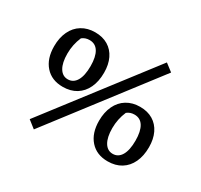

<svg xmlns="http://www.w3.org/2000/svg" viewBox="-151 -869 1181 1127"><g transform="rotate(30 439.0 -305.5)"><path d="M219 -241Q144 -241 100.5 -290Q57 -339 57 -423Q57 -480 77.5 -523.5Q98 -567 136.5 -590.5Q175 -614 226 -614Q277 -614 313.5 -592Q350 -570 369.5 -529.5Q389 -489 389 -434Q389 -375 368.5 -331.5Q348 -288 310 -264.5Q272 -241 219 -241ZM223 -294Q260 -294 280.5 -328.5Q301 -363 301 -428Q301 -491 280.5 -524.5Q260 -558 220 -558Q191 -558 170 -541Q158 -513 152 -484Q146 -455 146 -424Q146 -362 166.5 -328Q187 -294 223 -294ZM198 60 147 20 678 -671 729 -632ZM666 6Q591 6 547.5 -43Q504 -92 504 -176Q504 -233 524.5 -276.5Q545 -320 583.5 -343.5Q622 -367 673 -367Q724 -367 760.5 -345Q797 -323 816.5 -282.5Q836 -242 836 -187Q836 -128 815.5 -84.5Q795 -41 757 -17.5Q719 6 666 6ZM670 -47Q707 -47 727.5 -81.5Q748 -116 748 -181Q748 -244 727.5 -277.5Q707 -311 667 -311Q638 -311 617 -294Q605 -266 599 -237Q593 -208 593 -177Q593 -115 613.5 -81Q634 -47 670 -47Z"/></g></svg>

Font: Piazzolla Thin
Style: Bold
Weight: 700
Version: Version 2.005